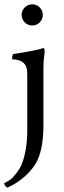

<svg xmlns="http://www.w3.org/2000/svg" viewBox="-45 -648 298 894"><path d="M70.3 -543.9Q55.7 -558.6 55.7 -578.6Q55.7 -598.6 70.3 -613.3Q85 -627.9 105.5 -627.9Q126 -627.9 140.1 -613.3Q154.3 -598.6 154.3 -578.6Q154.3 -558.6 140.1 -543.9Q126 -529.3 105.5 -529.3Q85 -529.3 70.3 -543.9ZM82 -297.9Q82 -335.9 70.3 -349.1Q58.6 -362.3 44.4 -366.7Q30.3 -371.1 21 -371.1Q11.7 -371.1 11.7 -373Q11.7 -395.5 17.6 -396.5Q135.3 -414.6 154.3 -423.8H157.2Q165.5 -423.8 161.6 -394Q157.2 -364.3 157.2 -333V-66.4Q157.2 56.6 119.1 117.2Q94.7 155.3 57.1 184.6Q19.5 213.9 -11.7 225.6Q-20.5 219.7 -23.4 212.9Q-26.4 206.1 -24.4 204.1L-12.7 198.2Q16.1 184.1 44.9 138.7Q60.5 114.3 71.3 66.4Q82 18.6 82 -43.9Z"/></svg>

Font: CrimsonText-Roman
Style: Roman
Weight: 400
Version: Version 0.13